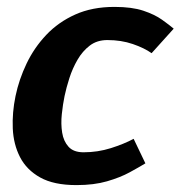

<svg xmlns="http://www.w3.org/2000/svg" viewBox="-20 -528 523 556"><path d="M201 8Q136 8 96.5 -14Q57 -36 38 -73Q19 -110 17 -156Q15 -202 25 -250Q35 -298 57 -344Q79 -390 114 -427Q149 -464 198 -486Q247 -508 311 -508H312Q362 -508 395 -497Q428 -486 449 -471Q470 -456 483 -445L419 -374Q398 -389 364.5 -400.5Q331 -412 291 -412Q261 -412 240 -396Q219 -380 204.5 -355Q190 -330 181 -302Q172 -274 167 -250Q162 -226 159 -197.5Q156 -169 160 -144Q164 -119 178.5 -103Q193 -87 222 -87Q263 -87 301 -99Q339 -111 367 -126L401 -55Q383 -44 355.5 -29Q328 -14 290 -3Q252 8 202 8H201Z"/></svg>

Font: Epunda Sans
Style: Bold Italic
Weight: 700
Italic angle: -12.0243°
Designer: Simon Atzbach
Foundry: typofactur
Version: Version 2.204; ttfautohint (v1.8.4.7-5d5b)